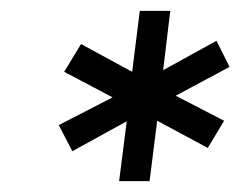

<svg xmlns="http://www.w3.org/2000/svg" viewBox="-20 -724 447 353"><path d="M392 -502 362 -452 269 -502 255 -391H199L213 -501L113 -446L88 -494L187 -545L98 -592L129 -643L223 -592L237 -704H293L280 -595L378 -649L402 -601L303 -548Z"/></svg>

Font: Kulim Park
Style: Italic
Weight: 400
Italic angle: -8°
Designer: Noponies / Dale Sattler
Foundry: Noponies
Version: Version 1.000; ttfautohint (v1.8.3)